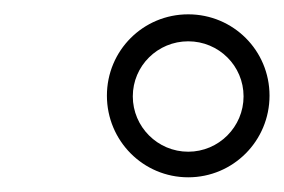

<svg xmlns="http://www.w3.org/2000/svg" viewBox="-20 -693 391 264"><path d="M162.6 -560.5C162.6 -602.5 196.8 -636.2 238.8 -636.2C280.8 -636.2 314.9 -602.5 314.9 -560.5C314.9 -518.6 280.8 -484.4 238.8 -484.4C196.8 -484.4 162.6 -518.6 162.6 -560.5ZM127 -561.5C127 -499.5 176.8 -449.2 238.8 -449.2C300.8 -449.2 350.6 -499.5 350.6 -561.5C350.6 -623.5 300.8 -673.3 238.8 -673.3C176.8 -673.3 127 -623.5 127 -561.5Z"/></svg>

Font: Cardo
Style: Italic
Weight: 400
Designer: David J. Perry
Foundry: David J. Perry
Version: Version 0.99